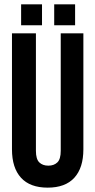

<svg xmlns="http://www.w3.org/2000/svg" viewBox="-20 -853 438 882"><path d="M145 -700V-160Q145 -122 160.5 -107Q176 -92 202 -92Q228 -92 243.5 -107Q259 -122 259 -160V-700H363V-167Q363 -82 321.5 -36.5Q280 9 199 9Q118 9 76.5 -36.5Q35 -82 35 -167V-700ZM173 -833V-737H77V-833ZM325 -833V-737H229V-833Z"/></svg>

Font: SVN-Bebas Neue
Style: Bold
Weight: 700
Designer: Ryoichi Tsunekawa
Foundry: Ryoichi Tsunekawa
Version: Version 1.300; ttfautohint (v1.7.9-c794)